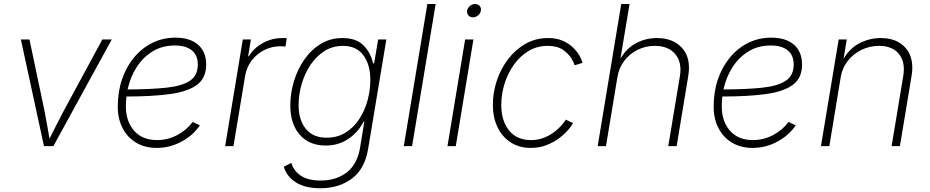

<svg xmlns="http://www.w3.org/2000/svg" viewBox="-20 -748 4763 983"><path d="M205.1 0 86.9 -545.9H130.9L207.5 -182.1Q214.8 -146 220.9 -109.9Q227.1 -73.7 233.4 -38.1Q252 -73.7 269.8 -109.9Q287.6 -146 307.1 -182.1L503.9 -545.9H552.2L253.4 0Z M782.2 9.3Q722.2 9.3 677.5 -17.3Q632.8 -43.9 607.9 -91.6Q583 -139.2 583 -202.1Q583 -278.3 605 -342.5Q627 -406.7 667 -454.6Q707 -502.4 760.7 -528.8Q814.5 -555.2 877.9 -555.2Q953.1 -555.2 994.4 -518.8Q1035.6 -482.4 1035.6 -417.5Q1035.6 -348.6 988.5 -313.7Q941.4 -278.8 850.3 -266.4Q759.3 -253.9 627.4 -253.9Q624.5 -228.5 624.5 -202.6Q624.5 -127 666.5 -78.9Q708.5 -30.8 784.2 -30.8Q838.9 -30.8 887.2 -56.4Q935.5 -82 966.3 -123.5L1003.4 -106.4Q968.3 -54.7 908.9 -22.7Q849.6 9.3 782.2 9.3ZM633.3 -290Q750 -290.5 830.1 -298.8Q910.2 -307.1 951.4 -334Q992.7 -360.8 992.7 -417.5Q992.7 -465.3 962.2 -490.2Q931.6 -515.1 875 -515.1Q811.5 -515.1 762.2 -485.4Q712.9 -455.6 679.9 -404.5Q647 -353.5 633.3 -290Z M1132.8 0 1223.1 -545.9H1264.6L1250.5 -460.4H1254.4Q1279.3 -502 1325.7 -527.6Q1372.1 -553.2 1425.8 -553.2Q1432.1 -553.2 1437.5 -553Q1442.9 -552.7 1448.2 -552.7L1441.4 -509.3Q1438 -509.8 1431.6 -510.5Q1425.3 -511.2 1416.5 -511.2Q1371.1 -511.2 1332.5 -491.5Q1293.9 -471.7 1268.1 -437.5Q1242.2 -403.3 1234.9 -358.9L1175.3 0Z M1620.1 215.8Q1543 215.8 1495.1 185.8Q1447.3 155.8 1433.1 105.5L1471.7 85.9Q1482.9 126 1519.8 151.1Q1556.6 176.3 1621.6 176.3Q1701.2 176.3 1755.1 134.8Q1809.1 93.3 1823.2 9.3L1845.2 -124.5L1840.8 -124Q1813.5 -70.8 1763.4 -36.9Q1713.4 -2.9 1647.5 -2.9Q1563 -2.9 1514.6 -58.3Q1466.3 -113.8 1466.3 -208.5Q1466.3 -269.5 1484.4 -330.3Q1502.4 -391.1 1537.1 -441.7Q1571.8 -492.2 1621.3 -522.7Q1670.9 -553.2 1733.4 -553.2Q1805.2 -553.2 1842.3 -514.4Q1879.4 -475.6 1890.1 -422.9L1895.5 -423.8L1916 -545.9H1958L1864.7 14.6Q1847.7 117.2 1781.5 166.5Q1715.3 215.8 1620.1 215.8ZM1652.3 -43Q1707.5 -43 1749.3 -69.1Q1791 -95.2 1819.3 -138.4Q1847.7 -181.6 1861.8 -234.1Q1876 -286.6 1876 -339.8Q1876 -417 1840.3 -465.1Q1804.7 -513.2 1735.8 -513.2Q1682.6 -513.2 1640.4 -486.1Q1598.1 -459 1568.8 -414.6Q1539.6 -370.1 1524.2 -316.7Q1508.8 -263.2 1508.8 -210.4Q1508.8 -133.8 1545.7 -88.4Q1582.5 -43 1652.3 -43Z M2210.4 -727.5 2089.8 0H2047.4L2168 -727.5Z M2271 0 2361.3 -545.9H2403.8L2313.5 0ZM2401.4 -659.2Q2386.7 -659.2 2378.2 -669.2Q2369.6 -679.2 2371.6 -693.4Q2374 -707.5 2386 -717.5Q2397.9 -727.5 2412.6 -727.5Q2427.2 -727.5 2435.8 -717.5Q2444.3 -707.5 2441.9 -693.4Q2439.9 -679.2 2427.7 -669.2Q2415.5 -659.2 2401.4 -659.2Z M2697.8 9.3Q2638.7 9.3 2595 -18.8Q2551.3 -46.9 2527.3 -96.7Q2503.4 -146.5 2503.4 -211.9Q2503.4 -275.4 2523.9 -336.2Q2544.4 -397 2582 -446Q2619.6 -495.1 2671.4 -524.2Q2723.1 -553.2 2785.6 -553.2Q2829.6 -553.2 2861.6 -539.1Q2893.6 -524.9 2914.8 -503.7Q2936 -482.4 2947.8 -461.4Q2959.5 -440.4 2962.4 -426.3L2921.9 -413.6Q2918.9 -426.8 2904.5 -450.4Q2890.1 -474.1 2861.1 -493.7Q2832 -513.2 2784.7 -513.2Q2729.5 -513.2 2685.5 -486.6Q2641.6 -460 2610.4 -415.8Q2579.1 -371.6 2562.7 -317.9Q2546.4 -264.2 2546.4 -210Q2546.4 -130.4 2585.9 -80.6Q2625.5 -30.8 2698.7 -30.8Q2735.4 -30.8 2765.9 -43.2Q2796.4 -55.7 2819.6 -73.7Q2842.8 -91.8 2857.2 -108.9Q2871.6 -126 2876.5 -135.7L2914.1 -117.7Q2906.7 -103.5 2888.4 -82.3Q2870.1 -61 2842 -40Q2814 -19 2777.6 -4.9Q2741.2 9.3 2697.8 9.3Z M3141.1 -353.5 3082.5 0H3040L3160.6 -727.5H3203.1L3156.7 -448.2Q3189 -502.4 3238 -527.8Q3287.1 -553.2 3343.3 -553.2Q3426.8 -553.2 3472.7 -501.7Q3518.6 -450.2 3503.9 -359.9L3444.3 0H3401.4L3460.9 -357.9Q3472.7 -428.7 3437.3 -470.9Q3401.9 -513.2 3332.5 -513.2Q3285.6 -513.2 3244.9 -493.2Q3204.1 -473.1 3176.5 -437.3Q3148.9 -401.4 3141.1 -353.5Z M3833 9.3Q3772.9 9.3 3728.3 -17.3Q3683.6 -43.9 3658.7 -91.6Q3633.8 -139.2 3633.8 -202.1Q3633.8 -278.3 3655.8 -342.5Q3677.7 -406.7 3717.8 -454.6Q3757.8 -502.4 3811.5 -528.8Q3865.2 -555.2 3928.7 -555.2Q4003.9 -555.2 4045.2 -518.8Q4086.4 -482.4 4086.4 -417.5Q4086.4 -348.6 4039.3 -313.7Q3992.2 -278.8 3901.1 -266.4Q3810.1 -253.9 3678.2 -253.9Q3675.3 -228.5 3675.3 -202.6Q3675.3 -127 3717.3 -78.9Q3759.3 -30.8 3835 -30.8Q3889.6 -30.8 3938 -56.4Q3986.3 -82 4017.1 -123.5L4054.2 -106.4Q4019 -54.7 3959.7 -22.7Q3900.4 9.3 3833 9.3ZM3684.1 -290Q3800.8 -290.5 3880.9 -298.8Q3960.9 -307.1 4002.2 -334Q4043.5 -360.8 4043.5 -417.5Q4043.5 -465.3 4012.9 -490.2Q3982.4 -515.1 3925.8 -515.1Q3862.3 -515.1 3813 -485.4Q3763.7 -455.6 3730.7 -404.5Q3697.8 -353.5 3684.1 -290Z M4284.2 -352.5 4226.1 0H4183.1L4273.9 -545.9H4315.4L4298.8 -447.3Q4332 -502.4 4382.6 -527.8Q4433.1 -553.2 4489.3 -553.2Q4573.2 -553.2 4617.7 -501.2Q4662.1 -449.2 4647 -358.9L4587.4 0H4544.9L4604.5 -358.9Q4616.2 -429.7 4582.5 -471.4Q4548.8 -513.2 4480.5 -513.2Q4433.1 -513.2 4391.1 -492.9Q4349.1 -472.7 4320.6 -436.5Q4292 -400.4 4284.2 -352.5Z"/></svg>

Font: Inter Extra Light
Style: Italic
Weight: 200
Italic angle: -9.39999°
Designer: Rasmus Andersson
Foundry: rsms
Version: Version 4.000;git-3c8e0fc